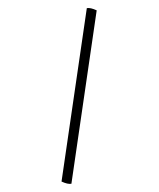

<svg xmlns="http://www.w3.org/2000/svg" viewBox="-208 -815 788 954"><g transform="rotate(30 185.5 -338.0)"><path d="M48 -750 370 59Q356 71 322 74L0 -735Q14 -747 48 -750Z"/></g></svg>

Font: Ruluko
Style: Regular
Weight: 400
Designer: Ana Sanfelippo, Angelica Diaz, Meme Hernandez
Foundry: Ana Sanfelippo, Angelica Diaz y Meme Hernandez
Version: Version 1.001